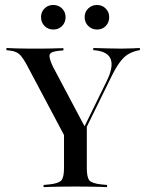

<svg xmlns="http://www.w3.org/2000/svg" viewBox="-20 -768 601 788"><path d="M271 -160.5 87.9 -505.6Q76.6 -525.8 67.3 -537.1Q58.1 -548.4 46.8 -553.6Q35.5 -558.9 20.2 -560.5L6.5 -562.1V-571Q22.6 -570.2 45.6 -569.4Q68.5 -568.5 97.6 -568.5H103.2H110.5Q131.5 -568.5 150.8 -568.5Q170.2 -568.5 186.7 -569Q203.2 -569.4 216.5 -569.8Q229.8 -570.2 240.3 -570.2V-561.3L222.6 -559.7Q189.5 -556.5 184.3 -544.8Q179 -533.1 196.8 -495.2L331.5 -241.1L316.9 -229L418.5 -436.3Q446 -492.7 434.7 -524.2Q423.4 -555.6 372.6 -561.3L362.9 -562.1V-571Q391.9 -570.2 422.2 -569.4Q452.4 -568.5 476.6 -568.5Q501.6 -568.5 520.2 -569.4Q538.7 -570.2 554 -571V-562.1L544.4 -560.5Q522.6 -555.6 504.4 -544.4Q486.3 -533.1 469.4 -509.3Q452.4 -485.5 432.3 -443.5L293.5 -160.5ZM283.1 -2.4Q257.3 -2.4 233.9 -2Q210.5 -1.6 191.1 -1.2Q171.8 -0.8 158.9 0V-8.9L183.9 -11.3Q221 -15.3 231.9 -27.8Q242.7 -40.3 242.7 -78.2V-250.8L298.4 -190.3L336.3 -254.8V-78.2Q336.3 -40.3 346.8 -27.8Q357.3 -15.3 394.4 -11.3L419.4 -8.9V0Q406.5 -0.8 387.5 -1.2Q368.5 -1.6 344.8 -2Q321 -2.4 296 -2.4H289.5ZM199.2 -646.8Q177.4 -646.8 162.9 -661.3Q148.4 -675.8 148.4 -697.6Q148.4 -719.4 162.9 -733.5Q177.4 -747.6 198.4 -747.6Q220.2 -747.6 234.7 -733.1Q249.2 -718.5 249.2 -697.6Q249.2 -675.8 234.7 -661.3Q220.2 -646.8 199.2 -646.8ZM378.2 -646.8Q357.3 -646.8 342.3 -661.3Q327.4 -675.8 327.4 -697.6Q327.4 -719.4 342.3 -733.5Q357.3 -747.6 378.2 -747.6Q399.2 -747.6 413.7 -733.1Q428.2 -718.5 428.2 -697.6Q428.2 -675.8 414.1 -661.3Q400 -646.8 378.2 -646.8Z"/></svg>

Font: Playfair 144pt SemiCondensed Medium
Style: Regular
Weight: 500
Width: 4
Designer: Claus Eggers Sørensen
Foundry: Claus Eggers Sørensen
Version: Version 2.203